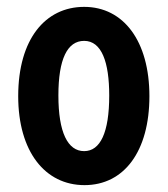

<svg xmlns="http://www.w3.org/2000/svg" viewBox="-20 -528 488 559"><path d="M226 11C341 11 415 -87 415 -248C415 -408 340 -508 225 -508C112 -508 33 -414 33 -248C33 -87 111 11 226 11ZM225 -88C177 -88 150 -143 150 -250C150 -356 176 -409 225 -409C276 -409 298 -347 298 -250C298 -142 272 -88 225 -88Z"/></svg>

Font: Noto Sans Armenian ExtraCondensed SemiBold
Style: Regular
Weight: 600
Width: 2
Designer: Monotype Design Team
Foundry: Monotype Imaging Inc.
Version: Version 2.008